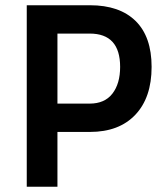

<svg xmlns="http://www.w3.org/2000/svg" viewBox="-20 -712 637 732"><path d="M323 -209H199V0H82V-692H323Q436 -692 497 -632Q558 -572 558 -457Q558 -340 496 -274.5Q434 -209 323 -209ZM199 -317H322Q379 -317 408.5 -355Q438 -393 438 -457Q438 -584 322 -584H199Z"/></svg>

Font: TypoPRO Titillium Maps
Style: 800 wt
Weight: 800
Designer: Campivisivi
Foundry: Accademia di Belle Arti di Urbino and students of MA course of Visual design
Version: Version 001.001